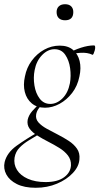

<svg xmlns="http://www.w3.org/2000/svg" viewBox="-63 -608 471 909"><path d="M106 281Q52 281 17 263.5Q-18 246 -33 218Q-48 190 -41 159Q-30 115 15 82.5Q60 50 117 18L124 26Q99 41 73.5 56.5Q48 72 29.5 91Q11 110 6 138Q1 170 17.5 196.5Q34 223 69 238.5Q104 254 153 254Q209 254 240 231.5Q271 209 273 175Q274 148 258.5 128Q243 108 218 92.5Q193 77 165.5 63Q138 49 114 34Q90 19 77 1Q64 -17 68 -41Q73 -63 89.5 -82Q106 -101 131 -123L142 -115Q130 -108 120 -94Q110 -80 108 -65Q105 -44 119.5 -28Q134 -12 158.5 1.5Q183 15 210.5 29Q238 43 262.5 59Q287 75 301.5 96Q316 117 313 146Q311 180 282 211Q253 242 207 261.5Q161 281 106 281ZM150 -98Q112 -98 87.5 -118.5Q63 -139 54.5 -172.5Q46 -206 55 -246Q63 -288 87.5 -321Q112 -354 146.5 -373Q181 -392 220 -392Q259 -392 282.5 -372Q306 -352 314 -319Q322 -286 313 -246Q304 -201 278.5 -168Q253 -135 219 -116.5Q185 -98 150 -98ZM175 -116Q206 -116 232.5 -142Q259 -168 268 -214Q274 -248 269 -285Q264 -322 246 -348.5Q228 -375 195 -375Q163 -375 136 -347Q109 -319 101 -276Q94 -241 100 -203.5Q106 -166 125 -141Q144 -116 175 -116ZM257 -346 256 -353Q286 -371 320 -382Q354 -393 382 -393Q387 -393 387.5 -385.5Q388 -378 385.5 -369Q383 -360 380 -353.5Q377 -347 374 -349Q351 -360 318.5 -358Q286 -356 257 -346ZM245 -512Q226 -512 215.5 -522Q205 -532 205 -551Q205 -568 215.5 -578Q226 -588 245 -588Q264 -588 274 -578Q284 -568 284 -551Q284 -512 245 -512Z"/></svg>

Font: Cormorant Light Light
Style: Italic
Weight: 300
Italic angle: -10°
Version: Version 4.000